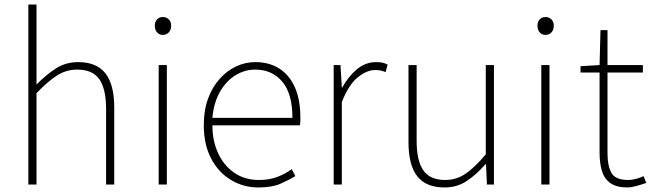

<svg xmlns="http://www.w3.org/2000/svg" viewBox="-20 -814 2882 847"><path d="M105 0V-794H141V-560V-441Q183 -484 226.5 -512Q270 -540 325 -540Q406 -540 445 -490.5Q484 -441 484 -339V0H448V-334Q448 -421 418.5 -464Q389 -507 321 -507Q272 -507 231.5 -481Q191 -455 141 -403V0Z M680 0V-527H716V0ZM699 -660Q683 -660 673 -671Q663 -682 663 -701Q663 -718 673 -728.5Q683 -739 699 -739Q714 -739 724.5 -728.5Q735 -718 735 -701Q735 -682 724.5 -671Q714 -660 699 -660Z M1120 13Q1054 13 999 -20Q944 -53 911.5 -114.5Q879 -176 879 -262Q879 -327 897.5 -378Q916 -429 948.5 -465.5Q981 -502 1021.5 -521Q1062 -540 1106 -540Q1167 -540 1211.5 -512Q1256 -484 1280.5 -429.5Q1305 -375 1305 -297Q1305 -289 1305 -280.5Q1305 -272 1303 -261H917Q917 -192 942.5 -137.5Q968 -83 1014 -51.5Q1060 -20 1122 -20Q1167 -20 1202 -33Q1237 -46 1267 -68L1283 -37Q1253 -19 1216 -3Q1179 13 1120 13ZM917 -294H1270Q1270 -401 1225 -454Q1180 -507 1106 -507Q1059 -507 1018 -481.5Q977 -456 950 -408.5Q923 -361 917 -294Z M1452 0V-527H1482L1488 -428H1490Q1516 -476 1554 -508Q1592 -540 1639 -540Q1653 -540 1665 -538Q1677 -536 1690 -529L1681 -496Q1668 -501 1659 -503Q1650 -505 1634 -505Q1599 -505 1559 -473.5Q1519 -442 1488 -364V0Z M1941 13Q1860 13 1821 -36Q1782 -85 1782 -188V-527H1818V-192Q1818 -105 1847.5 -62.5Q1877 -20 1944 -20Q1993 -20 2033.5 -47.5Q2074 -75 2123 -133V-527H2159V0H2128L2124 -90H2122Q2082 -44 2039 -15.5Q1996 13 1941 13Z M2368 0V-527H2404V0ZM2387 -660Q2371 -660 2361 -671Q2351 -682 2351 -701Q2351 -718 2361 -728.5Q2371 -739 2387 -739Q2402 -739 2412.5 -728.5Q2423 -718 2423 -701Q2423 -682 2412.5 -671Q2402 -660 2387 -660Z M2749 13Q2700 13 2673 -6Q2646 -25 2635.5 -59.5Q2625 -94 2625 -140V-494H2541V-522L2625 -527L2629 -681H2660V-527H2816V-494H2660V-135Q2660 -84 2677 -52Q2694 -20 2752 -20Q2767 -20 2786 -25Q2805 -30 2819 -37L2831 -7Q2808 1 2785.5 7Q2763 13 2749 13Z"/></svg>

Font: Noto Sans HK Thin Thin
Style: Regular
Weight: 250
Version: Version 2.004-H2;hotconv 1.0.118;makeotfexe 2.5.65603